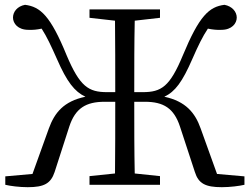

<svg xmlns="http://www.w3.org/2000/svg" viewBox="-20 -768 1037 798"><path d="M882 -45 814 -234C791 -299 752 -347 663 -366C708 -387 738 -428 779 -522C804 -579 822 -616 844 -649C863 -645 882 -643 900 -644C944 -644 964 -671 964 -695C964 -719 945 -742 913 -748C849 -740 808 -702 740 -538C686 -408 651 -385 573 -385H538C538 -494 538 -590 540 -682L645 -694V-729H352V-694L458 -682C459 -588 459 -492 459 -385H425C348 -385 312 -408 257 -538C190 -702 148 -740 84 -748C52 -742 34 -719 34 -695C34 -671 54 -644 98 -644C116 -643 135 -645 153 -649C175 -615 192 -578 217 -522C258 -428 290 -387 335 -366C245 -347 207 -300 183 -234L115 -45L2 -35V0C22 5 61 10 95 10C163 10 191 -5 207 -53L268 -242C293 -318 337 -345 415 -345H459C459 -237 459 -140 458 -47L352 -36V0H645V-36L540 -47C538 -142 538 -238 538 -345H582C660 -345 703 -318 728 -242L790 -53C805 -5 834 10 902 10C936 10 975 5 996 0V-35Z"/></svg>

Font: Source Han Serif AKR9
Style: Regular
Weight: 400
Designer: Ryoko NISHIZUKA 西塚涼子 (kana & ideographs); Frank Grießhammer (Latin, Greek & Cyrillic); Sandoll Communications 산돌커뮤니케이션, 
Foundry: Adobe Systems Incorporated
Version: Version 1.005;hotconv 1.0.107;makeotfexe 2.5.65593